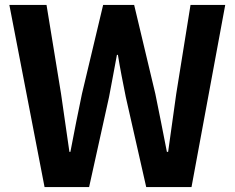

<svg xmlns="http://www.w3.org/2000/svg" viewBox="-20 -760 955 780"><path d="M228 -379 169 -740H18L161 0H342L423 -366C435 -426 444 -481 455 -537H459C468 -481 479 -426 491 -366L574 0H758L895 -740H754L696 -379C685 -302 674 -223 663 -143H658C642 -223 627 -303 611 -379L525 -740H399L313 -379C297 -302 281 -223 266 -143H262C251 -223 239 -299 228 -379Z"/></svg>

Font: Bithumb Trading Sans Bold
Style: Bold
Weight: 700
Designer: Ham Hyungwon
Foundry: Bithumb
Version: Version 0.500;FEAKit 1.0